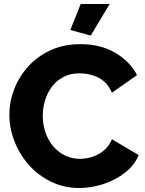

<svg xmlns="http://www.w3.org/2000/svg" viewBox="-20 -935 728 961"><path d="M27 -361Q27 -426 51 -488.5Q75 -551 121 -602Q167 -653 233 -683.5Q299 -714 383 -714Q483 -714 556.5 -671Q630 -628 666 -559L540 -471Q524 -509 497.5 -530Q471 -551 439.5 -559.5Q408 -568 379 -568Q332 -568 297 -549.5Q262 -531 239 -500Q216 -469 205 -431Q194 -393 194 -355Q194 -313 207 -274Q220 -235 244.5 -205Q269 -175 304 -157.5Q339 -140 381 -140Q411 -140 442 -150Q473 -160 499.5 -181.5Q526 -203 540 -238L674 -159Q653 -107 605 -70Q557 -33 496.5 -13.5Q436 6 377 6Q300 6 235.5 -25.5Q171 -57 124.5 -109.5Q78 -162 52.5 -227.5Q27 -293 27 -361ZM434 -757 332 -785 384 -915H529Z"/></svg>

Font: Raleway Thin ExtraBold
Style: Regular
Weight: 800
Version: Version 4.026